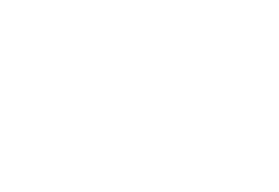

<svg xmlns="http://www.w3.org/2000/svg" viewBox="-20 -470 640 440"><path d="M400 -250Q400 -250 400 -250Q400 -250 400 -250Q400 -250 400 -250Q400 -250 400 -250Q400 -250 400 -250Q400 -250 400 -250Q400 -250 400 -250Q400 -250 400 -250Q400 -250 400 -250Q400 -250 400 -250Q400 -250 400 -250Q400 -250 400 -250ZM300 -50Q300 -50 300 -50Q300 -50 300 -50Q300 -50 300 -50Q300 -50 300 -50Q300 -50 300 -50Q300 -50 300 -50Q300 -50 300 -50Q300 -50 300 -50Q300 -50 300 -50Q300 -50 300 -50Q300 -50 300 -50Q300 -50 300 -50ZM300 -450Q300 -450 300 -450Q300 -450 300 -450Q300 -450 300 -450Q300 -450 300 -450Q300 -450 300 -450Q300 -450 300 -450Q300 -450 300 -450Q300 -450 300 -450Q300 -450 300 -450Q300 -450 300 -450Q300 -450 300 -450Q300 -450 300 -450ZM500 -350Q500 -350 500 -350Q500 -350 500 -350Q500 -350 500 -350Q500 -350 500 -350Q500 -350 500 -350Q500 -350 500 -350Q500 -350 500 -350Q500 -350 500 -350Q500 -350 500 -350Q500 -350 500 -350Q500 -350 500 -350Q500 -350 500 -350ZM500 -150Q500 -150 500 -150Q500 -150 500 -150Q500 -150 500 -150Q500 -150 500 -150Q500 -150 500 -150Q500 -150 500 -150Q500 -150 500 -150Q500 -150 500 -150Q500 -150 500 -150Q500 -150 500 -150Q500 -150 500 -150Q500 -150 500 -150ZM300 -350Q300 -350 300 -350Q300 -350 300 -350Q300 -350 300 -350Q300 -350 300 -350Q300 -350 300 -350Q300 -350 300 -350Q300 -350 300 -350Q300 -350 300 -350Q300 -350 300 -350Q300 -350 300 -350Q300 -350 300 -350Q300 -350 300 -350ZM300 -250Q300 -250 300 -250Q300 -250 300 -250Q300 -250 300 -250Q300 -250 300 -250Q300 -250 300 -250Q300 -250 300 -250Q300 -250 300 -250Q300 -250 300 -250Q300 -250 300 -250Q300 -250 300 -250Q300 -250 300 -250Q300 -250 300 -250ZM300 -150Q300 -150 300 -150Q300 -150 300 -150Q300 -150 300 -150Q300 -150 300 -150Q300 -150 300 -150Q300 -150 300 -150Q300 -150 300 -150Q300 -150 300 -150Q300 -150 300 -150Q300 -150 300 -150Q300 -150 300 -150Q300 -150 300 -150ZM100 -350Q100 -350 100 -350Q100 -350 100 -350Q100 -350 100 -350Q100 -350 100 -350Q100 -350 100 -350Q100 -350 100 -350Q100 -350 100 -350Q100 -350 100 -350Q100 -350 100 -350Q100 -350 100 -350Q100 -350 100 -350Q100 -350 100 -350ZM200 -250Q200 -250 200 -250Q200 -250 200 -250Q200 -250 200 -250Q200 -250 200 -250Q200 -250 200 -250Q200 -250 200 -250Q200 -250 200 -250Q200 -250 200 -250Q200 -250 200 -250Q200 -250 200 -250Q200 -250 200 -250Q200 -250 200 -250ZM100 -150Q100 -150 100 -150Q100 -150 100 -150Q100 -150 100 -150Q100 -150 100 -150Q100 -150 100 -150Q100 -150 100 -150Q100 -150 100 -150Q100 -150 100 -150Q100 -150 100 -150Q100 -150 100 -150Q100 -150 100 -150Q100 -150 100 -150Z"/></svg>

Font: TINY 5x3
Style: Regular
Weight: 400
Designer: Jack Halten Fahnestock
Foundry: Velvetyne Type Foundry
Version: Version 1.002